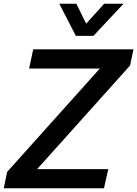

<svg xmlns="http://www.w3.org/2000/svg" viewBox="-29 -1003 731 1023"><path d="M375 -812 287 -983H378L430 -877L526 -983H629L469 -812ZM-9 0 9 -87 503 -638H126L148 -740H682L664 -654L169 -102H548L525 0Z"/></svg>

Font: Be Vietnam Pro Medium
Style: Italic
Weight: 500
Italic angle: -12°
Designer: Lam Bao, Tony Le, Vietanh Nguyen
Foundry: Yellow Type Foundry
Version: Version 1.002; ttfautohint (v1.8.3)